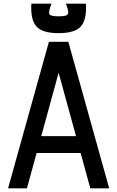

<svg xmlns="http://www.w3.org/2000/svg" viewBox="-20 -1028 640 1048"><path d="M24 0 247 -800H353L576 0H473L300 -631L127 0ZM128 -193 152 -285H448L472 -193ZM299 -847Q212 -847 179 -883.5Q146 -920 151 -1008H261Q244 -963 249.5 -951Q255 -939 299 -939Q330 -939 342 -944Q354 -949 352.5 -964Q351 -979 340 -1008H449Q454 -920 421 -883.5Q388 -847 299 -847Z"/></svg>

Font: Victor Mono
Style: Bold
Weight: 700
Monospace: yes
Designer: Rune Bjørnerås
Version: Version 1.561;gftools[0.9.30]